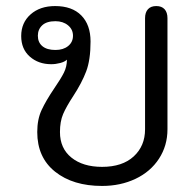

<svg xmlns="http://www.w3.org/2000/svg" viewBox="-20 -604 644 634"><path d="M103 -168Q103 -210 117.5 -241Q132 -272 159 -312Q181 -344 191 -364Q201 -384 201 -407Q194 -400 179 -396Q164 -392 149 -392Q107 -392 78.5 -417Q50 -442 50 -485Q50 -529 81 -556.5Q112 -584 162 -584Q218 -584 248.5 -553Q279 -522 279 -467Q279 -406 264.5 -368Q250 -330 222 -287Q199 -252 188.5 -227.5Q178 -203 178 -168Q178 -114 216 -83.5Q254 -53 317 -53Q384 -53 421.5 -87.5Q459 -122 459 -177V-544Q459 -563 468.5 -573.5Q478 -584 496 -584Q514 -584 523.5 -573.5Q533 -563 533 -544V-177Q533 -123 505 -80Q477 -37 427.5 -13.5Q378 10 317 10Q221 10 162 -37Q103 -84 103 -168ZM221 -486Q221 -507 204.5 -520.5Q188 -534 163 -534Q134 -534 119.5 -520.5Q105 -507 105 -486Q105 -464 120 -451.5Q135 -439 163 -439Q189 -439 205 -452Q221 -465 221 -486Z"/></svg>

Font: Kodchasan
Style: Regular
Weight: 400
Version: Version 1.000; ttfautohint (v1.6)